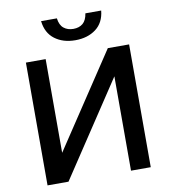

<svg xmlns="http://www.w3.org/2000/svg" viewBox="-98 -1018 976 1101"><g transform="rotate(-10 389.5 -467.0)"><path d="M89 0V-715H204V-58H130L566 -715H690V0H575V-658H647L211 0ZM391 -792Q320 -792 272 -828Q224 -864 216 -934H308Q313 -894 335.5 -876Q358 -858 391 -858Q425 -858 446.5 -876Q468 -894 474 -934H566Q559 -864 511 -828Q463 -792 391 -792Z"/></g></svg>

Font: Wix Madefor Display SemiBold
Style: Regular
Weight: 600
Designer: Dalton Maag Ltd
Foundry: Dalton Maag Ltd
Version: Version 3.100